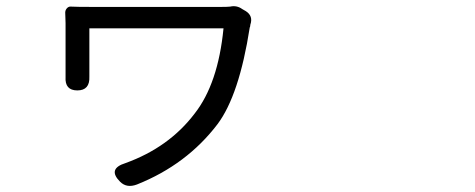

<svg xmlns="http://www.w3.org/2000/svg" viewBox="-20 -540 1540 622"><path d="M369.1 48.8Q327.1 6.8 386.7 -11.7Q527.3 -62.5 610.4 -171.9Q686.5 -268.6 704.1 -448.2H486.3H269.5V-300.8Q269.5 -296.9 269.5 -292Q271.5 -247.1 230.5 -247.1Q189.5 -247.1 192.4 -291Q192.4 -295.9 192.4 -300.8V-464.8Q192.4 -470.7 191.9 -481Q191.4 -491.2 191.4 -496.1Q190.4 -505.9 196.3 -512.7Q202.1 -519.5 210 -518.6Q228.5 -517.6 275.4 -517.6H697.3Q715.8 -517.6 725.6 -518.6Q747.1 -523.4 764.6 -510.7L776.4 -503.9Q800.8 -488.3 791 -460Q791 -459 790.5 -455.6Q790 -452.1 789.1 -451.2Q754.9 -231.4 684.6 -137.7Q585 -6.8 423.8 57.6Q390.6 70.3 369.1 48.8Z"/></svg>

Font: Bpmf GenSen Rounded R
Style: R
Weight: 400
Foundry: But Ko
Version: Version 1.320